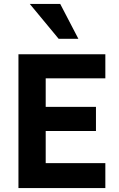

<svg xmlns="http://www.w3.org/2000/svg" viewBox="-20 -950 601 970"><path d="M73.2 0V-675.8H512.2V-554.2H210.9V-410.2H464.8V-288.1H210.9V-126H512.2V0ZM276.4 -753.9 130.4 -930.2H284.2L376 -753.9Z"/></svg>

Font: Clear Sans
Style: Bold
Weight: 700
Foundry: Intel Corporation
Version: Version 1.00